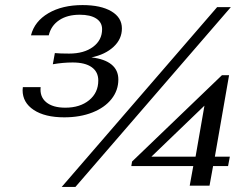

<svg xmlns="http://www.w3.org/2000/svg" viewBox="-20 -732 987 756"><path d="M69 -377 70 -389H140Q136 -351 162 -329.5Q188 -308 237 -308Q295 -308 331 -337.5Q367 -367 367 -415Q367 -449 341 -467.5Q315 -486 266 -486Q228 -486 188 -479L196 -523Q216 -521 252 -521Q311 -521 346.5 -547.5Q382 -574 382 -617Q382 -644 359 -659Q336 -674 294 -674Q245 -674 213 -652.5Q181 -631 172 -593H102Q116 -648 170.5 -680Q225 -712 305 -712Q377 -712 418.5 -687.5Q460 -663 460 -620Q460 -578 427 -547.5Q394 -517 340 -506Q392 -500 419 -478Q446 -456 446 -419Q446 -376 419 -342Q392 -308 343.5 -289Q295 -270 233 -270Q157 -270 113 -299Q69 -328 69 -377ZM835 -704H889L277 4H223ZM741 -78H497L500 -96L854 -436H882L826 -115H885L878 -78H819L805 -1H727ZM750 -115 785 -316 576 -115Z"/></svg>

Font: Fahkwang
Style: Italic
Weight: 400
Italic angle: -10°
Version: Version 1.000; ttfautohint (v1.6)